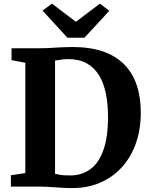

<svg xmlns="http://www.w3.org/2000/svg" viewBox="-20 -1002 804 1031"><path d="M354.5 8Q335.5 7.5 313.8 6.2Q292 5 270.5 3.5Q249 2 229.5 1Q210 0 194.5 0H38.5V-61L116 -72.5V-665L42 -679V-743H193Q225 -743 253.5 -744.8Q282 -746.5 310.2 -748Q338.5 -749.5 369.5 -749.5Q463.5 -749.5 532.5 -725.8Q601.5 -702 646.8 -656.2Q692 -610.5 714 -545.2Q736 -480 736 -397Q736 -308 710 -233.2Q684 -158.5 634.2 -103.8Q584.5 -49 514 -19.5Q443.5 10 354.5 8ZM361 -60Q421 -61 465.8 -94Q510.5 -127 535.2 -196.2Q560 -265.5 560 -373.5Q560 -444 548.2 -501Q536.5 -558 511 -599Q485.5 -640 445 -662.2Q404.5 -684.5 347.5 -684.5Q330.5 -684.5 316.8 -682.8Q303 -681 292.5 -679.2Q282 -677.5 275.5 -677V-69Q288 -65.5 302 -63.2Q316 -61 330.5 -60.5Q345 -60 361 -60ZM342 -799.5 208.5 -945 259 -982.5 387.5 -885 516.5 -982.5 567 -944 433.5 -799.5Z"/></svg>

Font: Merriweather 24pt ExtraBold
Style: Regular
Weight: 800
Version: Version 2.100